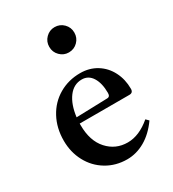

<svg xmlns="http://www.w3.org/2000/svg" viewBox="-170 -780 795 883"><g transform="rotate(-30 227.0 -339.0)"><path d="M422 -96Q385 -44 339.5 -18Q294 8 245 8Q185 8 136.5 -21Q88 -50 61 -100.5Q34 -151 34 -212Q34 -279 62.5 -332Q91 -385 141.5 -414.5Q192 -444 254 -444Q303 -444 341 -420.5Q379 -397 400 -356Q421 -315 421 -265Q421 -244 401 -244H137V-235Q137 -152 179.5 -105Q222 -58 286 -58Q347 -58 408 -110ZM139 -276 304 -281Q320 -281 320 -301Q320 -353 300.5 -384Q281 -415 246 -415Q203 -415 175 -377.5Q147 -340 139 -276ZM192 -619Q192 -647 211.5 -666.5Q231 -686 258 -686Q286 -686 305.5 -666.5Q325 -647 325 -619Q325 -591 305.5 -571.5Q286 -552 258 -552Q231 -552 211.5 -571.5Q192 -591 192 -619Z"/></g></svg>

Font: Ibarra Real Nova SemiBold
Style: Regular
Weight: 600
Designer: Jose Maria Ribagorda & Octavio Pardo
Foundry: Jose Maria Ribagorda
Version: Version 1.014